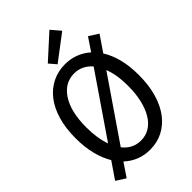

<svg xmlns="http://www.w3.org/2000/svg" viewBox="-266 -958 1081 1081"><g transform="rotate(-45 275.0 -417.5)"><path d="M13 -4 69 32 123 -48Q188 12 277 12Q333 12 379 -11.5Q425 -35 458.5 -79Q492 -123 510.5 -186.5Q529 -250 529 -331Q529 -402 514.5 -459Q500 -516 473 -558L537 -652L481 -688L429 -611Q364 -668 277 -668Q222 -668 175.5 -645Q129 -622 95.5 -579Q62 -536 43.5 -473.5Q25 -411 25 -331Q25 -260 39.5 -202.5Q54 -145 80 -102ZM419 -480Q443 -420 443 -331Q443 -268 431 -218Q419 -168 397.5 -133Q376 -98 345.5 -79.5Q315 -61 277 -61Q212 -61 169 -115ZM134 -181Q111 -244 111 -331Q111 -456 156.5 -525.5Q202 -595 277 -595Q339 -595 383 -545ZM212 -739 248 -697 400 -812 353 -867Z"/></g></svg>

Font: Codetta
Style: Regular
Weight: 400
Italic angle: -11°
Designer: Ulrich Proeller
Foundry: PROSA GmbH
Version: Version 2.00;September 29, 2018;FontCreator 11.5.0.2427 64-b